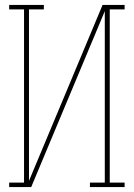

<svg xmlns="http://www.w3.org/2000/svg" viewBox="-20 -755 540 775"><path d="M17 0V-18H77V-717H17V-735H157V-717H97V-25L394 -735H483V-717H423V-18H483V0H343V-18H403V-710L106 0Z"/></svg>

Font: Iosevka Slab Thin
Style: Regular
Weight: 100
Monospace: yes
Designer: Belleve Invis
Foundry: Belleve Invis
Version: Version 11.1.0; ttfautohint (v1.8.3)